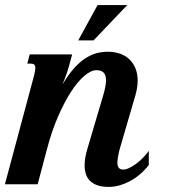

<svg xmlns="http://www.w3.org/2000/svg" viewBox="-47 -736 686 767"><path d="M436 -157.2Q426.8 -126.5 424.3 -109.6Q421.9 -92.8 421.9 -85.9Q421.9 -71.3 428.2 -64.9Q434.6 -58.6 444.8 -58.6Q456.1 -58.6 469.7 -65.2Q483.4 -71.8 497.6 -82.3Q511.7 -92.8 524.7 -106.2Q537.6 -119.6 547.4 -133.3V-77.1Q531.2 -55.7 511.7 -39.3Q492.2 -22.9 471.2 -12Q450.2 -1 428.7 4.9Q407.2 10.7 387.2 10.7Q359.9 10.7 341.3 3.9Q322.8 -2.9 311.5 -14.6Q300.3 -26.4 295.7 -42Q291 -57.6 291 -75.7Q291 -91.8 294.2 -109.1Q297.4 -126.5 302.7 -143.6L364.7 -353Q376.5 -392.6 376.5 -415.5Q376.5 -437 366.7 -446.3Q356.9 -455.6 338.4 -455.6Q316.4 -455.6 289.8 -432.9Q263.2 -410.2 236.3 -368.7Q209.5 -327.1 184.3 -269Q159.2 -210.9 140.6 -140.1L103.5 0H-27.3L88.9 -433.6Q94.2 -454.1 94.2 -463.9Q94.2 -474.6 89.4 -478.3Q84.5 -481.9 75.7 -481.9H62L71.8 -518.6H241.2L229 -473.1Q226.6 -463.4 220 -444.1Q213.4 -424.8 202.6 -398.4Q225.1 -436.5 247.6 -461.9Q270 -487.3 292.7 -502.2Q315.4 -517.1 337.9 -523.2Q360.4 -529.3 383.3 -529.3Q411.1 -529.3 433.3 -521.2Q455.6 -513.2 470.9 -498Q486.3 -482.9 494.6 -461.7Q502.9 -440.4 502.9 -414.1Q502.9 -387.2 494.1 -356ZM342.8 -715.8H461.4L326.7 -574.7H265.6Z"/></svg>

Font: Arian AMU Serif
Style: Bold Italic
Weight: 700
Italic angle: -15°
Designer: Ruben Hakobyan (Tarumian)
Foundry: Ruben Hakobyan (Tarumian)
Version: Version 1.002